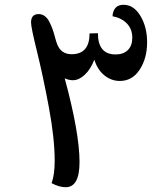

<svg xmlns="http://www.w3.org/2000/svg" viewBox="-20 -759 643 804"><path d="M255 25Q228 25 196 8Q209 -27 209 -86Q209 -179 184.5 -310.5Q160 -442 135 -543Q110 -644 110 -665Q110 -700 142 -700Q156 -700 167.5 -691.5Q179 -683 187 -667Q195 -651 200 -637Q205 -623 210.5 -602.5Q216 -582 219 -575Q235 -532 280 -532Q355 -532 355 -619L390 -620Q390 -531 464 -531Q497 -531 515.5 -549.5Q534 -568 534 -601Q534 -637 511.5 -660.5Q489 -684 451 -691Q455 -739 497 -739Q540 -739 568 -692.5Q596 -646 596 -582Q596 -515 565 -467.5Q534 -420 482 -420Q446 -420 417 -443.5Q388 -467 375 -509Q359 -468 334.5 -445.5Q310 -423 285 -423Q269 -423 251 -431Q313 -202 313 -80Q313 25 255 25Z"/></svg>

Font: Lemonada Light
Style: Regular
Weight: 300
Designer: Mohamed Gaber (Arabic), Eduardo Tunni (Latin)
Foundry: Kief Type Foundry
Version: Version 4.004